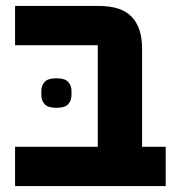

<svg xmlns="http://www.w3.org/2000/svg" viewBox="-20 -630 604 650"><path d="M31 -133H311V-477H31V-610H313Q391 -610 426 -573Q461 -536 461 -466V-133H541V0H31ZM171 -265Q142 -265 131 -277.5Q120 -290 120 -307V-323Q120 -340 131 -352.5Q142 -365 171 -365Q200 -365 211 -352.5Q222 -340 222 -323V-307Q222 -290 211 -277.5Q200 -265 171 -265Z"/></svg>

Font: IBM Plex Sans Hebrew
Style: Bold
Weight: 700
Designer: Mike Abbink, Paul van der Laan, Pieter van Rosmalen, Yanek Iontef
Foundry: Bold Monday
Version: Version 1.2